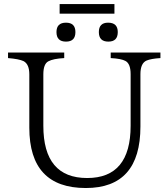

<svg xmlns="http://www.w3.org/2000/svg" viewBox="-20 -923 832 956"><path d="M778.8 -633.8Q732.4 -630.9 710 -621.6Q679.2 -608.4 679.2 -553.7V-293Q679.2 13.2 407.2 13.2Q126 13.2 126 -287.1V-552.7Q126 -603.5 97.2 -618.7Q74.2 -629.4 20 -633.8V-661.6H299.8V-633.8Q245.1 -630.9 220.7 -617.7Q195.8 -604.5 195.8 -552.7V-296.9Q195.8 -36.6 414.1 -36.6Q630.4 -36.6 630.4 -296.9V-553.7Q630.4 -606 604.5 -619.6Q584 -630.9 531.2 -633.8V-661.6H778.8ZM308.6 -810.1Q355.5 -810.1 355.5 -763.2Q355.5 -715.8 308.6 -715.8Q261.2 -715.8 261.2 -763.2Q261.2 -810.1 308.6 -810.1ZM518.1 -810.1Q566.4 -810.1 566.4 -763.2Q566.4 -715.8 519.5 -715.8Q472.2 -715.8 472.2 -763.2Q472.2 -810.1 518.1 -810.1ZM276.9 -902.8H549.8V-855H276.9Z"/></svg>

Font: I.Ming
Style: Regular
Weight: 400
Designer: Ichiten Fonts Project
Version: Version 5.10 Mar 24, 2018